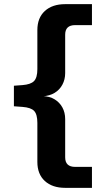

<svg xmlns="http://www.w3.org/2000/svg" viewBox="-20 -725 477 925"><path d="M294 180Q232 180 196 147Q160 114 160 55V-133Q160 -174 144.5 -190.5Q129 -207 88 -210L47 -213V-312L88 -315Q128 -318 144 -334.5Q160 -351 160 -392V-580Q160 -639 196 -672Q232 -705 294 -705H423V-604H342Q318 -604 306 -592.5Q294 -581 294 -558V-373Q294 -342 280.5 -317Q267 -292 243 -277.5Q219 -263 185 -261V-262Q219 -261 243 -246.5Q267 -232 280.5 -207.5Q294 -183 294 -151V33Q294 56 306 67.5Q318 79 342 79H423V180Z"/></svg>

Font: Nunito Sans 10pt SemiExpanded
Style: Bold
Weight: 700
Width: 6
Designer: Vernon Adams
Foundry: Vernon Adams
Version: Version 3.101;gftools[0.9.27]